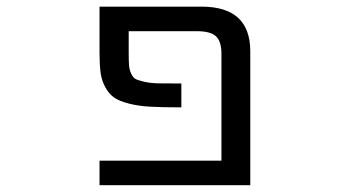

<svg xmlns="http://www.w3.org/2000/svg" viewBox="-20 -544 1040 566"><path d="M574.2 -524.4Q716.8 -524.4 717.8 -394.5V2H273.4V-70.3H632.8V-384.8Q632.8 -421.9 616.7 -437Q600.6 -452.1 559.6 -452.1H359.4V-389.6Q359.4 -363.3 360.4 -351.1Q361.3 -338.9 366.7 -327.1Q372.1 -315.4 378.9 -311.5Q385.7 -307.6 404.3 -303.2Q422.9 -298.8 445.3 -298.3Q467.8 -297.9 514.6 -297.9V-227.5Q457 -227.5 422.4 -229.5Q387.7 -231.4 359.4 -238.8Q331.1 -246.1 315.9 -256.8Q300.8 -267.6 290 -287.6Q279.3 -307.6 276.4 -330.6Q273.4 -353.5 273.4 -389.6V-524.4Z"/></svg>

Font: Gen Shin Gothic Monospace Regular
Style: Regular
Weight: 400
Designer: [Source Han Sans]
Ryoko NISHIZUKA  (kana & ideographs); Paul D. Hunt (Latin, Greek & Cyrillic); Wenlong ZHANG  (bopomofo
Version: Version 1.002.20150607